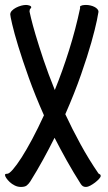

<svg xmlns="http://www.w3.org/2000/svg" viewBox="-20 -720 433 768"><path d="M374 -25.9Q378.4 -23.4 380.6 -22Q382.8 -20.5 382.8 -16.1Q382.8 -11.7 376.2 -4.4Q369.6 2.9 360.4 10Q351.1 17.1 341.1 22.5Q331.1 27.8 324.2 27.8Q316.4 27.8 311.8 24.9Q307.1 22 303.2 16.1Q273.9 -29.8 247.8 -76.4Q221.7 -123 198.2 -168.9Q176.8 -126 152.8 -82.3Q128.9 -38.6 101.1 5.9Q94.7 15.6 87.2 21.7Q79.6 27.8 64 27.8Q50.8 27.8 39.1 22Q27.3 16.1 18.8 8.1Q10.3 0 5.1 -7.8Q0 -15.6 0 -20Q0 -22.5 1.7 -23.7Q3.4 -24.9 8.8 -24.9Q16.6 -24.9 31.5 -42Q46.4 -59.1 66.2 -89.8Q85.9 -120.6 108.9 -163.6Q131.8 -206.5 155.8 -258.8Q120.6 -337.9 95.2 -408.9Q69.8 -480 53.2 -534.4Q36.6 -588.9 28.8 -622.8Q21 -656.7 21 -662.1Q21 -670.4 27.6 -677.2Q34.2 -684.1 43.9 -689.2Q53.7 -694.3 64.5 -697.3Q75.2 -700.2 84 -700.2Q90.8 -700.2 97.9 -697.8Q105 -695.3 105 -690.9Q105 -688.5 101.6 -685.3Q98.1 -682.1 98.1 -673.8Q98.1 -672.9 104 -647.9Q109.9 -623 122.3 -580.8Q134.8 -538.6 153.8 -481.7Q172.9 -424.8 199.2 -359.9Q230 -435.5 256.3 -519.3Q282.7 -603 300.8 -689Q299.8 -689.9 299.8 -691.9Q299.8 -694.8 303 -696.5Q306.2 -698.2 310.1 -699Q314 -699.7 318.1 -700Q322.3 -700.2 324.2 -700.2Q332.5 -700.2 341.3 -698.2Q350.1 -696.3 357.4 -692.6Q364.7 -689 369.4 -683.8Q374 -678.7 374 -672.9Q374 -669.9 367.4 -637.7Q360.8 -605.5 345.5 -550.8Q330.1 -496.1 304.4 -422.4Q278.8 -348.6 241.2 -263.2Q269 -203.6 301.8 -143.6Q334.5 -83.5 374 -25.9Z"/></svg>

Font: Grand Hotel
Style: Regular
Weight: 400
Designer: Brian J. Bonislawsky & Jim Lyles for Astigmatic (AOETI)
Foundry: Astigmatic (AOETI)
Version: Version 001.000